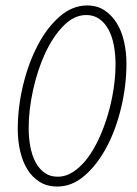

<svg xmlns="http://www.w3.org/2000/svg" viewBox="-20 -671 502 703"><path d="M190 12Q152 12 124.5 -5.5Q97 -23 79.5 -52Q62 -81 53.5 -119Q45 -157 45 -198Q45 -278 64.5 -359Q84 -440 118 -505Q152 -570 198.5 -610.5Q245 -651 299 -651Q336 -651 363 -633Q390 -615 408 -585.5Q426 -556 434.5 -517.5Q443 -479 443 -439Q443 -359 424 -278.5Q405 -198 371 -133.5Q337 -69 290.5 -28.5Q244 12 190 12ZM191 -24Q221 -24 248.5 -42Q276 -60 299.5 -91Q323 -122 342 -163Q361 -204 374.5 -249.5Q388 -295 395.5 -343Q403 -391 403 -435Q403 -471 397 -504Q391 -537 378 -561.5Q365 -586 344.5 -601Q324 -616 296 -616Q251 -616 212 -576Q173 -536 145 -475Q117 -414 101 -341Q85 -268 85 -202Q85 -167 91 -134.5Q97 -102 110 -77.5Q123 -53 143 -38.5Q163 -24 191 -24Z"/></svg>

Font: TypoPRO Source Sans Pro
Style: Italic
Weight: 300
Italic angle: -11°
Designer: Paul D. Hunt
Foundry: Adobe Systems Incorporated
Version: Version 1.075;PS 2.000;hotconv 1.0.86;makeotf.lib2.5.63406